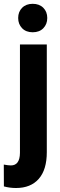

<svg xmlns="http://www.w3.org/2000/svg" viewBox="-46 -758 312 992"><path d="M195.8 -528.3V28.3Q195.8 118.7 154.3 166Q112.8 213.4 36.6 213.4Q4.4 213.4 -25.9 205.1L-26.4 92.3Q-3.4 96.7 10.3 96.7Q56.2 96.7 57.1 32.2V-528.3ZM47.9 -665Q47.9 -697.3 68.4 -717.8Q88.9 -738.3 123 -738.3Q157.2 -738.3 177.7 -717.8Q198.2 -697.3 198.2 -665Q198.2 -633.3 178 -612.3Q157.7 -591.3 123 -591.3Q88.4 -591.3 68.1 -612.3Q47.9 -633.3 47.9 -665Z"/></svg>

Font: Roboto Condensed
Style: Bold
Weight: 700
Designer: Google
Version: Version 2.134; 2016